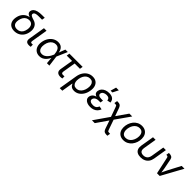

<svg xmlns="http://www.w3.org/2000/svg" viewBox="427 -2559 4570 4570"><g transform="rotate(45 2712.5 -274.0)"><path d="M241.7 11.7Q169.9 11.7 120.6 -18.3Q71.3 -48.3 50.3 -105Q29.3 -161.6 42.5 -240.2Q55.7 -320.3 95.2 -376Q134.8 -431.6 193.8 -460.4Q252.9 -489.3 324.2 -489.3L321.3 -472.2Q283.2 -480 253.9 -490.7Q224.6 -501.5 205.8 -516.4Q187 -531.2 179.2 -551.5Q171.4 -571.8 176.3 -599.1Q183.6 -641.1 216.3 -669.7Q249 -698.2 306.4 -712.9Q363.8 -727.5 444.3 -727.5H533.2L520 -649.9H411.6Q361.8 -649.9 329.8 -643.3Q297.9 -636.7 281.7 -623.3Q265.6 -609.9 262.2 -589.8Q259.8 -573.7 266.4 -561Q272.9 -548.3 288.6 -538.3Q304.2 -528.3 328.6 -519Q353 -509.8 385.7 -500.5Q422.4 -490.2 451.7 -468.8Q481 -447.3 500.2 -414.8Q519.5 -382.3 526.4 -339.4Q533.2 -296.4 524.4 -242.7Q511.7 -163.1 472.2 -106Q432.6 -48.8 373.3 -18.6Q314 11.7 241.7 11.7ZM254.4 -65.9Q302.7 -65.9 340.3 -85.7Q377.9 -105.5 402.6 -145.3Q427.2 -185.1 436.5 -244.1Q449.7 -329.6 417.2 -378.9Q384.8 -428.2 314.5 -428.2Q267.6 -428.2 229.5 -406.2Q191.4 -384.3 166 -342.3Q140.6 -300.3 130.4 -241.2Q115.2 -152.3 149.7 -109.1Q184.1 -65.9 254.4 -65.9Z M729.5 2.9Q666 2.9 640.6 -28.3Q615.2 -59.6 625.5 -120.1L694.8 -539.1H781.7L715.3 -139.2Q709.5 -103 716.3 -88.4Q723.1 -73.7 752 -73.7Q763.7 -73.7 771 -74.7Q778.3 -75.7 784.2 -77.1L785.6 -3.4Q775.9 -1 761 1Q746.1 2.9 729.5 2.9Z M1085.4 11.7Q1014.6 11.7 965.6 -24.2Q916.5 -60.1 895.8 -123.3Q875 -186.5 888.7 -268.1Q902.3 -350.6 942.9 -413.3Q983.4 -476.1 1043 -511.5Q1102.5 -546.9 1173.8 -546.9Q1225.6 -546.9 1260 -528.8Q1294.4 -510.7 1315.2 -481.2Q1335.9 -451.7 1345.5 -417Q1355 -382.3 1357.4 -349.1H1388.7L1380.9 -271L1416 0H1334L1311.5 -271Q1309.1 -302.2 1302.5 -336.7Q1295.9 -371.1 1281.5 -401.4Q1267.1 -431.6 1240.2 -450.4Q1213.4 -469.2 1169.9 -469.2Q1121.6 -469.2 1081.5 -444.6Q1041.5 -419.9 1013.9 -374.3Q986.3 -328.6 976.6 -266.1Q966.8 -205.6 976.8 -160.6Q986.8 -115.7 1016.1 -90.8Q1045.4 -65.9 1092.3 -65.9Q1134.8 -65.9 1169.9 -85.4Q1205.1 -105 1232.4 -135.5Q1259.8 -166 1279.5 -201.2Q1299.3 -236.3 1311.5 -268.1L1415.5 -539.1H1497.6L1380.4 -268.1L1362.8 -191.9H1335Q1319.8 -159.2 1298.3 -123.5Q1276.9 -87.9 1247.1 -57.1Q1217.3 -26.4 1177.5 -7.3Q1137.7 11.7 1085.4 11.7Z M1787.1 5.4Q1718.3 5.4 1685.5 -29.8Q1652.8 -64.9 1663.6 -130.9L1718.8 -461.4H1539.1L1551.8 -539.1H1997.1L1984.4 -461.4H1805.7L1752 -137.7Q1746.6 -103.5 1757.8 -87.4Q1769 -71.3 1803.2 -71.3Q1812.5 -71.3 1825.4 -72.8Q1838.4 -74.2 1849.6 -75.7L1851.6 -2.4Q1837.9 1 1821.3 3.2Q1804.7 5.4 1787.1 5.4Z M1969.2 204.1 2047.9 -269.5Q2062 -354 2101.8 -416Q2141.6 -478 2201.2 -512.5Q2260.7 -546.9 2333.5 -546.9Q2406.2 -546.9 2454.3 -513.4Q2502.4 -480 2522.5 -418.7Q2542.5 -357.4 2528.8 -272.9Q2515.6 -187 2475.8 -123Q2436 -59.1 2378.7 -23.9Q2321.3 11.2 2252.9 11.2Q2205.1 11.2 2176.5 -4.4Q2147.9 -20 2132.6 -42Q2117.2 -64 2108.9 -83H2103L2056.2 204.1ZM2251.5 -66.4Q2302.2 -66.4 2341.1 -92.8Q2379.9 -119.1 2405.5 -165.3Q2431.2 -211.4 2440.4 -270Q2449.7 -327.6 2440.2 -372.6Q2430.7 -417.5 2401.4 -443.4Q2372.1 -469.2 2321.3 -469.2Q2272 -469.2 2232.9 -444.3Q2193.8 -419.4 2168.2 -374.8Q2142.6 -330.1 2132.3 -270.5Q2122.1 -210 2132.6 -163.8Q2143.1 -117.7 2173.1 -92Q2203.1 -66.4 2251.5 -66.4Z M2795.4 10.3Q2733.4 10.3 2687.5 -9.3Q2641.6 -28.8 2619.1 -63.7Q2596.7 -98.6 2604.5 -146Q2608.4 -170.9 2622.3 -195.3Q2636.2 -219.7 2662.6 -239.5Q2689 -259.3 2730.7 -271.2Q2772.5 -283.2 2832 -283.2H2903.3L2896.5 -240.2H2833.5Q2795.9 -240.2 2766.4 -229Q2736.8 -217.8 2718.8 -197.8Q2700.7 -177.7 2696.3 -152.3Q2689.5 -113.8 2721.2 -90.3Q2752.9 -66.9 2812 -66.9Q2850.6 -66.9 2876.7 -77.4Q2902.8 -87.9 2919.7 -108.4Q2936.5 -128.9 2947.8 -158.7L3030.8 -143.1Q3013.7 -95.2 2981.4 -60.8Q2949.2 -26.4 2902.3 -8.1Q2855.5 10.3 2795.4 10.3ZM2830.1 -258.8Q2772 -258.8 2735.6 -269.3Q2699.2 -279.8 2680.2 -298.3Q2661.1 -316.9 2656 -340.3Q2650.9 -363.8 2655.3 -389.6Q2663.6 -439 2695.8 -474.1Q2728 -509.3 2777.3 -528.1Q2826.7 -546.9 2887.2 -546.9Q2946.3 -546.9 2984.6 -529.5Q3022.9 -512.2 3042.5 -480.5Q3062 -448.7 3064.9 -405.8L2978.5 -387.7Q2976.1 -426.8 2951.2 -448.7Q2926.3 -470.7 2875 -470.7Q2821.3 -470.7 2784.7 -447.5Q2748 -424.3 2742.7 -386.2Q2737.8 -353.5 2764.2 -333.5Q2790.5 -313.5 2847.2 -313.5H2908.2L2899.4 -258.8ZM2867.7 -609.4 2909.2 -753.4H3001L2928.2 -609.4Z M3052.2 204.1 3349.6 -224.1H3389.2L3492.2 71.3Q3501 96.7 3508.1 108.2Q3515.1 119.6 3527.6 122.3Q3540 125 3564 125H3585.4L3572.3 204.1H3555.2Q3514.6 204.1 3489.3 197Q3463.9 189.9 3447.5 169.2Q3431.2 148.4 3417.5 108.4L3350.1 -88.4L3147.9 204.1ZM3328.1 -138.7 3232.9 -404.8Q3222.7 -433.6 3215.8 -445.8Q3209 -458 3197.5 -460.9Q3186 -463.9 3161.6 -463.9H3140.1L3153.3 -543H3170.9Q3210.4 -543 3234.9 -535.4Q3259.3 -527.8 3275.9 -506.3Q3292.5 -484.9 3307.6 -441.9L3373 -256.8L3570.8 -539.1H3666.5L3384.8 -138.7Z M3911.6 11.7Q3846.2 11.7 3799.1 -15.9Q3752 -43.5 3726.6 -93.3Q3701.2 -143.1 3701.2 -209.5Q3701.2 -273.9 3721.4 -334.2Q3741.7 -394.5 3779.8 -442.6Q3817.9 -490.7 3871.8 -518.8Q3925.8 -546.9 3993.2 -546.9Q4058.6 -546.9 4106 -519.5Q4153.3 -492.2 4178.7 -442.4Q4204.1 -392.6 4204.1 -325.2Q4204.1 -259.8 4183.6 -199.5Q4163.1 -139.2 4124.8 -91.6Q4086.4 -43.9 4032.5 -16.1Q3978.5 11.7 3911.6 11.7ZM3913.6 -65.9Q3963.4 -65.9 4001.5 -89.1Q4039.6 -112.3 4065.2 -150.1Q4090.8 -188 4103.8 -233.6Q4116.7 -279.3 4116.7 -323.7Q4116.7 -365.7 4103.5 -398.4Q4090.3 -431.2 4062.5 -450.2Q4034.7 -469.2 3990.7 -469.2Q3941.4 -469.2 3903.8 -446.3Q3866.2 -423.3 3840.3 -385.3Q3814.5 -347.2 3801.3 -301.3Q3788.1 -255.4 3788.1 -210Q3788.1 -147.9 3818.1 -106.9Q3848.1 -65.9 3913.6 -65.9Z M4491.7 9.8Q4423.8 9.8 4379.2 -14.9Q4334.5 -39.6 4316.7 -86.9Q4298.8 -134.3 4309.6 -202.1L4365.7 -539.1H4452.6L4397.5 -206.5Q4390.1 -160.2 4400.1 -129.9Q4410.2 -99.6 4436.5 -84.5Q4462.9 -69.3 4504.9 -69.3Q4546.9 -69.3 4578.4 -84.5Q4609.9 -99.6 4629.9 -129.9Q4649.9 -160.2 4657.7 -206.5L4712.4 -539.1H4799.3L4743.7 -202.1Q4732.9 -134.8 4699.5 -87.4Q4666 -40 4613.3 -15.1Q4560.5 9.8 4491.7 9.8Z M5039.1 0 4946.3 -429.7Q4941.9 -450.2 4931.2 -458.7Q4920.4 -467.3 4897.5 -467.3H4885.3L4897.5 -542H4912.1Q4963.9 -542 4993.9 -522.5Q5023.9 -502.9 5031.7 -462.4L5079.6 -221.2Q5088.9 -173.8 5094.2 -126.5Q5099.6 -79.1 5105.5 -35.2H5076.2Q5097.7 -79.6 5117.9 -126.7Q5138.2 -173.8 5163.6 -221.2L5331.1 -539.1H5425.3L5129.9 0Z"/></g></svg>

Font: Inter 18pt
Style: Italic
Weight: 400
Italic angle: -9.3988°
Designer: Rasmus Andersson
Foundry: rsms
Version: Version 4.001;git-66647c0bb